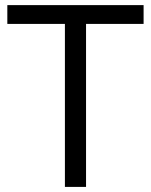

<svg xmlns="http://www.w3.org/2000/svg" viewBox="-20 -734 593 754"><path d="M317.9 0H234.9V-640.1H8.8V-713.9H543.9V-640.1H317.9Z"/></svg>

Font: f0_46825 
Style: Regular
Weight: 400
Foundry: Ascender Corporation
Version: Version 1.10